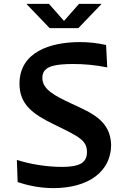

<svg xmlns="http://www.w3.org/2000/svg" viewBox="-20 -960 660 990"><path d="M533 -612.5 527 -728C480.5 -738.5 436 -743 391.5 -743C237 -743 80.5 -690.5 80.5 -528.5C80.5 -421 149.5 -371 261.5 -317C389.5 -255 428.5 -235.5 428.5 -175.5C428.5 -150.5 419 -133 407.5 -123.5C390.5 -108.5 356.5 -99.5 298.5 -99.5C222.5 -99.5 136 -113 67 -135.5L71 -21C118 -5.5 182 10 254.5 10C438.5 10 553 -77 553 -214C548.5 -338.5 454.5 -377 346 -427C264.5 -465.5 198.5 -498 198.5 -557.5C198.5 -581.5 207 -595.5 219 -604.5C234.5 -617.5 268 -630 356.5 -630C410.5 -630 469 -625.5 533 -612.5ZM116 -940H232.5L310 -852L387.5 -940H504L384 -815H236Z"/></svg>

Font: Monaspace Argon SemiBold
Style: Regular
Weight: 600
Designer: Riley Cran & the Lettermatic Team
Foundry: Lettermatic
Version: Version 1.000 (Monaspace Argon)